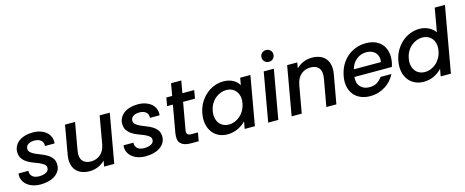

<svg xmlns="http://www.w3.org/2000/svg" viewBox="-40 -1425 5060 2089"><g transform="rotate(-15 2489.5 -380.0)"><path d="M455 -152Q455 -114 437.5 -84.5Q420 -55 389.5 -34Q359 -13 317 -2Q275 9 226 9Q179 9 139.5 -4Q100 -17 72.5 -40.5Q45 -64 31 -97Q17 -130 23 -169H134Q130 -131 156 -106Q182 -81 233 -81Q278 -81 310.5 -97Q343 -113 343 -148Q343 -172 322.5 -188Q302 -204 272 -217Q242 -230 206 -243Q170 -256 140 -275.5Q110 -295 89.5 -324Q69 -353 69 -398Q69 -434 85 -464Q101 -494 129.5 -515.5Q158 -537 198.5 -548.5Q239 -560 287 -560Q334 -560 372.5 -547Q411 -534 438 -511Q465 -488 478 -455.5Q491 -423 486 -383H378Q382 -422 356 -446Q330 -470 280 -470Q237 -470 210.5 -452Q184 -434 184 -403Q184 -377 204 -360Q224 -343 254 -329.5Q284 -316 319.5 -302.5Q355 -289 385 -270Q415 -251 435 -223Q455 -195 455 -152Z M1056 0H942L953 -65Q920 -30 873.5 -11Q827 8 778 8Q730 8 691 -7Q652 -22 626.5 -51.5Q601 -81 591.5 -125Q582 -169 592 -227L649 -551H762L708 -244Q695 -168 725.5 -129.5Q756 -91 819 -91Q881 -91 925.5 -128Q970 -165 984 -237L1039 -551H1153Z M1638 -152Q1638 -114 1620.5 -84.5Q1603 -55 1572.5 -34Q1542 -13 1500 -2Q1458 9 1409 9Q1362 9 1322.5 -4Q1283 -17 1255.5 -40.5Q1228 -64 1214 -97Q1200 -130 1206 -169H1317Q1313 -131 1339 -106Q1365 -81 1416 -81Q1461 -81 1493.5 -97Q1526 -113 1526 -148Q1526 -172 1505.5 -188Q1485 -204 1455 -217Q1425 -230 1389 -243Q1353 -256 1323 -275.5Q1293 -295 1272.5 -324Q1252 -353 1252 -398Q1252 -434 1268 -464Q1284 -494 1312.5 -515.5Q1341 -537 1381.5 -548.5Q1422 -560 1470 -560Q1517 -560 1555.5 -547Q1594 -534 1621 -511Q1648 -488 1661 -455.5Q1674 -423 1669 -383H1561Q1565 -422 1539 -446Q1513 -470 1463 -470Q1420 -470 1393.5 -452Q1367 -434 1367 -403Q1367 -377 1387 -360Q1407 -343 1437 -329.5Q1467 -316 1502.5 -302.5Q1538 -289 1568 -270Q1598 -251 1618 -223Q1638 -195 1638 -152Z M1839 -458H1774L1790 -551H1856L1880 -688H1995L1971 -551H2104L2088 -458H1954L1900 -153Q1895 -122 1906.5 -108.5Q1918 -95 1954 -95H2024L2007 0H1917Q1843 0 1807 -34.5Q1771 -69 1785 -153Z M2123 -278Q2134 -342 2163.5 -394Q2193 -446 2235 -483Q2277 -520 2328 -540Q2379 -560 2433 -560Q2468 -560 2496 -552.5Q2524 -545 2545.5 -532.5Q2567 -520 2582.5 -504Q2598 -488 2608 -471L2622 -551H2737L2640 0H2525L2540 -82Q2524 -64 2502 -48Q2480 -32 2453.5 -19Q2427 -6 2396 1.5Q2365 9 2331 9Q2277 9 2234 -12Q2191 -33 2162.5 -71Q2134 -109 2123 -161.5Q2112 -214 2123 -278ZM2574 -276Q2582 -320 2574 -354.5Q2566 -389 2547 -412.5Q2528 -436 2500 -448.5Q2472 -461 2440 -461Q2408 -461 2376 -449Q2344 -437 2316 -414Q2288 -391 2268 -357Q2248 -323 2240 -278Q2232 -233 2240 -198Q2248 -163 2267 -139Q2286 -115 2314 -102.5Q2342 -90 2374 -90Q2406 -90 2438.5 -102.5Q2471 -115 2498.5 -138.5Q2526 -162 2546 -196.5Q2566 -231 2574 -276Z M2887 -551H3001L2904 0H2790ZM2971 -637Q2942 -637 2922.5 -656Q2903 -675 2903 -704Q2903 -732 2922.5 -750.5Q2942 -769 2971 -769Q2999 -769 3018 -750.5Q3037 -732 3037 -704Q3037 -675 3018 -656Q2999 -637 2971 -637Z M3500 -308Q3513 -384 3482.5 -422.5Q3452 -461 3389 -461Q3326 -461 3281 -422.5Q3236 -384 3223 -308V-311L3168 0H3054L3151 -551H3265L3254 -487Q3288 -522 3334.5 -541Q3381 -560 3431 -560Q3479 -560 3518 -545Q3557 -530 3582 -500.5Q3607 -471 3616.5 -427Q3626 -383 3616 -325L3558 0H3445Z M4017 -464Q3957 -464 3908 -426Q3859 -388 3840 -319H4146Q4151 -353 4143.5 -380Q4136 -407 4118.5 -425.5Q4101 -444 4075 -454Q4049 -464 4017 -464ZM4222 -164Q4204 -128 4176.5 -96.5Q4149 -65 4113 -41.5Q4077 -18 4033.5 -4.5Q3990 9 3939 9Q3880 9 3833 -11Q3786 -31 3755.5 -68.5Q3725 -106 3713.5 -158.5Q3702 -211 3714 -276Q3726 -341 3755 -393.5Q3784 -446 3827 -483Q3870 -520 3924 -540Q3978 -560 4039 -560Q4098 -560 4144 -540.5Q4190 -521 4219 -485.5Q4248 -450 4259 -400.5Q4270 -351 4260 -291Q4258 -278 4254.5 -264.5Q4251 -251 4246 -237H3825Q3817 -167 3854.5 -127Q3892 -87 3956 -87Q4009 -87 4043.5 -109.5Q4078 -132 4099 -164Z M4331 -278Q4342 -342 4371.5 -394Q4401 -446 4443 -483Q4485 -520 4536 -540Q4587 -560 4642 -560Q4696 -560 4744 -536.5Q4792 -513 4817 -474L4864 -740H4979L4848 0H4733L4748 -83Q4715 -45 4662 -18Q4609 9 4541 9Q4487 9 4443 -12Q4399 -33 4370.5 -71Q4342 -109 4331 -161.5Q4320 -214 4331 -278ZM4782 -276Q4790 -320 4782 -354.5Q4774 -389 4755 -412.5Q4736 -436 4708 -448.5Q4680 -461 4648 -461Q4616 -461 4584 -449Q4552 -437 4524 -414Q4496 -391 4476 -357Q4456 -323 4448 -278Q4440 -233 4448 -198Q4456 -163 4475 -139Q4494 -115 4522 -102.5Q4550 -90 4582 -90Q4614 -90 4646.5 -102.5Q4679 -115 4706.5 -138.5Q4734 -162 4754 -196.5Q4774 -231 4782 -276Z"/></g></svg>

Font: SVN-Poppins Medium
Style: Italic
Weight: 500
Italic angle: -10°
Designer: Ninad Kale (Devanagari), Jonny Pinhorn (Latin)
Foundry: Indian Type Foundry
Version: Version 3.002 2017; ttfautohint (v1.8.3)